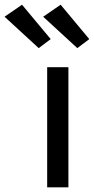

<svg xmlns="http://www.w3.org/2000/svg" viewBox="-125 -801 402 821"><path d="M76.7 0H167.5V-513.7H76.7ZM40.5 -595.2 91.8 -633.8 -30.8 -780.8 -105.5 -729.5ZM205.6 -595.2 256.8 -633.8 134.3 -780.8 59.6 -729.5Z"/></svg>

Font: Roboto Flex
Style: Regular
Weight: 400
Designer: Berlow after Robertson
Foundry: Google
Version: Version 3.200;gftools[0.9.32]